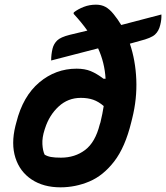

<svg xmlns="http://www.w3.org/2000/svg" viewBox="-20 -790 711 822"><path d="M308 -496Q343 -496 368.5 -485.5Q394 -475 423 -453H432Q428 -522 400 -583L199 -531Q199 -557 205 -582Q210 -602 224.5 -616.5Q239 -631 279 -641L354 -659Q330 -693 295 -731L296 -737Q314 -751 338.5 -760.5Q363 -770 391 -770Q414 -770 431.5 -760.5Q449 -751 466 -730Q484 -708 499 -683L671 -728Q672 -706 666 -683Q660 -657 643.5 -642Q627 -627 579 -615L536 -603Q560 -532 563.5 -449.5Q567 -367 546 -283L542 -267Q516 -160 469 -99Q422 -38 362.5 -13Q303 12 239 12Q166 12 115.5 -21.5Q65 -55 46 -114.5Q27 -174 46 -251L50 -266Q78 -378 148 -437Q218 -496 308 -496ZM171 -128Q182 -121 198 -118Q214 -115 241 -115Q301 -115 344.5 -148Q388 -181 407 -257L410 -266Q419 -303 424 -336Q402 -355 379 -363Q356 -371 326 -371Q271 -371 231 -334Q191 -297 173 -241L171 -235Q160 -201 161.5 -173Q163 -145 171 -128Z"/></svg>

Font: Recursive Sn Csl St
Style: Bold Italic
Weight: 700
Italic angle: -15°
Version: Version 1.079;hotconv 1.0.112;makeotfexe 2.5.65598; ttfautoh